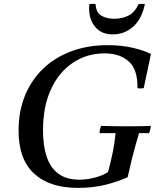

<svg xmlns="http://www.w3.org/2000/svg" viewBox="-20 -946 803 982"><path d="M378 15Q234 15 154.5 -58Q75 -131 75 -278Q75 -377 108 -457.5Q141 -538 201.5 -595.5Q262 -653 345.5 -684Q429 -715 530 -715Q604 -715 661.5 -701Q719 -687 752 -670L715 -495Q699 -492 683 -495Q685 -590 639 -631.5Q593 -673 515 -673Q425 -673 353.5 -625.5Q282 -578 241 -490Q200 -402 200 -278Q200 -202 218.5 -145.5Q237 -89 278 -58Q319 -27 387 -27Q425 -27 466.5 -38Q508 -49 533 -67Q548 -124 557.5 -171.5Q567 -219 571 -265H489Q489 -273 491.5 -284Q494 -295 497 -302Q532 -301 569.5 -300.5Q607 -300 634 -300Q669 -300 693 -300.5Q717 -301 751 -302Q751 -294 748.5 -283.5Q746 -273 743 -265H691Q682 -234 672.5 -200.5Q663 -167 653.5 -128Q644 -89 633 -40Q584 -17 519.5 -1Q455 15 378 15ZM689 -925Q705 -928 721 -925Q705 -848 660.5 -809Q616 -770 556 -770Q495 -770 462.5 -814Q430 -858 437 -925Q453 -928 469 -925Q471 -882 498 -866Q525 -850 565 -850Q603 -850 635.5 -865.5Q668 -881 689 -925Z"/></svg>

Font: Poltawski Nowy
Style: Italic
Weight: 400
Italic angle: -12°
Designer: Adam Pótawski, Mateusz Machalski, Borys Kosmynka, Ania Wieluska
Foundry: Capitalics.wtf
Version: Version 1.001;gftools[0.9.25]